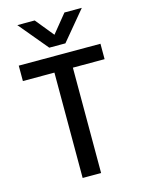

<svg xmlns="http://www.w3.org/2000/svg" viewBox="-131 -961 762 1035"><g transform="rotate(-15 250.0 -443.5)"><path d="M478 -588H301V0H198V-588H22V-674H478ZM296 -725H206L71 -887H168L251 -785L334 -887H431Z"/></g></svg>

Font: Hind Siliguri Medium
Style: Regular
Weight: 500
Designer: Jyotish Sonowal
Foundry: Indian Type Foundry
Version: Version 1.001;PS 1.0;hotconv 1.0.86;makeotf.lib2.5.63406; tt